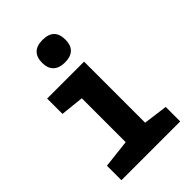

<svg xmlns="http://www.w3.org/2000/svg" viewBox="-228 -864 956 956"><g transform="rotate(-45 250.0 -386.0)"><path d="M259 -613C315 -613 341 -642 341 -692C341 -745 314 -772 259 -772C205 -772 177 -745 177 -692C177 -640 207 -613 259 -613ZM43 0H457V-102L329 -119V-549H69V-441L192 -428V-119L43 -102Z"/></g></svg>

Font: Noto Sans Mono ExtraCondensed ExtraBold
Style: Regular
Weight: 800
Width: 2
Designer: Monotype Design Team
Foundry: Monotype Imaging Inc.
Version: Version 2.014